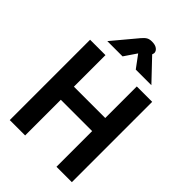

<svg xmlns="http://www.w3.org/2000/svg" viewBox="-276 -1072 1183 1183"><g transform="rotate(45 315.5 -481.0)"><path d="M45 -700H179V-425H452V-700H586V0H452V-311H179V0H45ZM259 -928Q275 -947 288.5 -954.5Q302 -962 323 -962Q352 -962 367.5 -950Q383 -938 383 -922Q383 -919 381 -913L379 -907L510 -769H374L314 -850L259 -769H126Z"/></g></svg>

Font: Niramit
Style: Bold
Weight: 700
Designer: Katatrad Aksorn Co.,Ltd.
Foundry: Cadson Demak Co.,Ltd.
Version: Version 1.001; ttfautohint (v1.6)